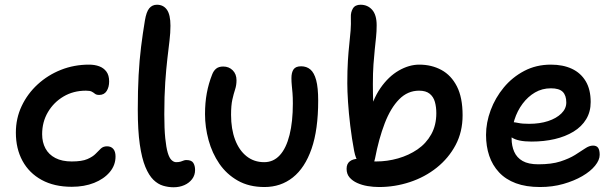

<svg xmlns="http://www.w3.org/2000/svg" viewBox="-20 -780 2600 811"><path d="M283 9Q209 9 156 -20Q103 -49 75 -100.5Q47 -152 47 -220Q47 -280 71.5 -332Q96 -384 139 -423.5Q182 -463 237.5 -485Q293 -507 356 -507Q380 -507 399 -500Q418 -493 429.5 -477.5Q441 -462 441 -436Q441 -412 430.5 -395.5Q420 -379 399 -379Q387 -379 381 -384Q375 -389 367.5 -393Q360 -397 343 -397Q290 -397 248.5 -372.5Q207 -348 182.5 -306.5Q158 -265 158 -213Q158 -179 172 -153Q186 -127 214 -112.5Q242 -98 283 -98Q326 -98 349 -108Q372 -118 384 -130.5Q396 -143 406 -152.5Q416 -162 432 -162Q449 -162 458.5 -151Q468 -140 468 -119Q468 -82 443.5 -53Q419 -24 377.5 -7.5Q336 9 283 9Z M713 11Q691 11 669 4.5Q647 -2 628 -20.5Q609 -39 594 -75Q579 -111 570.5 -170Q562 -229 562 -317Q562 -398 565.5 -462.5Q569 -527 576 -583Q583 -639 592 -693Q598 -730 610.5 -745Q623 -760 643 -760Q670 -760 685 -739Q700 -718 700 -671Q700 -642 696 -608.5Q692 -575 687 -532.5Q682 -490 678 -432.5Q674 -375 674 -297Q674 -236 678 -196.5Q682 -157 688.5 -135Q695 -113 704.5 -104Q714 -95 724 -95Q736 -95 743.5 -97.5Q751 -100 756 -102Q761 -104 767 -104Q789 -104 796.5 -92Q804 -80 804 -62Q804 -40 791.5 -23.5Q779 -7 758.5 2Q738 11 713 11Z M1097 10Q1032 10 984.5 -17Q937 -44 906.5 -88.5Q876 -133 861 -188Q846 -243 846 -298Q846 -346 853.5 -386.5Q861 -427 876 -465Q882 -481 893 -490Q904 -499 923 -499Q947 -499 963 -483Q979 -467 979 -441Q979 -420 973 -402Q967 -384 961.5 -359.5Q956 -335 956 -295Q956 -235 973 -190Q990 -145 1021.5 -120Q1053 -95 1096 -95Q1135 -95 1162 -124.5Q1189 -154 1203 -210Q1217 -266 1217 -343Q1217 -369 1215.5 -387Q1214 -405 1212.5 -419.5Q1211 -434 1211 -450Q1211 -474 1220 -487Q1229 -500 1252 -500Q1275 -500 1291 -486.5Q1307 -473 1315.5 -441.5Q1324 -410 1324 -355Q1324 -232 1296 -151.5Q1268 -71 1217 -30.5Q1166 10 1097 10Z M1581 10Q1557 10 1533 6Q1509 2 1489 -7Q1469 -16 1456.5 -30.5Q1444 -45 1444 -67Q1444 -88 1457.5 -98.5Q1471 -109 1492 -109Q1508 -109 1528.5 -103.5Q1549 -98 1569 -98Q1616 -98 1661.5 -111Q1707 -124 1743.5 -149Q1780 -174 1801.5 -212.5Q1823 -251 1823 -302Q1823 -328 1817 -349.5Q1811 -371 1795 -384Q1779 -397 1750 -397Q1702 -397 1666 -360.5Q1630 -324 1605 -259Q1580 -194 1564 -110Q1560 -91 1550.5 -82Q1541 -73 1528 -73Q1510 -73 1496 -91.5Q1482 -110 1476 -142Q1466 -195 1459.5 -249Q1453 -303 1450 -349.5Q1447 -396 1447 -428Q1447 -483 1449.5 -523Q1452 -563 1455.5 -594Q1459 -625 1461 -651.5Q1463 -678 1462 -707Q1461 -728 1470.5 -744Q1480 -760 1503 -760Q1533 -760 1552 -738.5Q1571 -717 1571 -673Q1571 -648 1568.5 -623.5Q1566 -599 1563 -571Q1560 -543 1557.5 -507.5Q1555 -472 1555 -425Q1555 -385 1556.5 -343.5Q1558 -302 1562 -250L1536 -285Q1553 -359 1587 -408Q1621 -457 1664.5 -482Q1708 -507 1751 -507Q1803 -507 1844.5 -484.5Q1886 -462 1910 -415Q1934 -368 1934 -293Q1934 -223 1904.5 -167.5Q1875 -112 1825 -72Q1775 -32 1711.5 -11Q1648 10 1581 10Z M2261 10Q2202 10 2159 -6Q2116 -22 2088 -52Q2060 -82 2046.5 -122Q2033 -162 2033 -210Q2033 -262 2052.5 -314.5Q2072 -367 2108 -410.5Q2144 -454 2194.5 -480.5Q2245 -507 2307 -507Q2358 -507 2395.5 -489.5Q2433 -472 2454 -437Q2475 -402 2475 -349Q2475 -308 2456 -276.5Q2437 -245 2402.5 -224Q2368 -203 2323 -192.5Q2278 -182 2225 -182Q2167 -182 2141.5 -199.5Q2116 -217 2116 -239Q2116 -251 2122 -257.5Q2128 -264 2143 -264Q2154 -264 2170 -260.5Q2186 -257 2215 -257Q2260 -257 2295 -268.5Q2330 -280 2351 -300.5Q2372 -321 2372 -347Q2372 -377 2357 -392Q2342 -407 2307 -407Q2270 -407 2240 -389.5Q2210 -372 2187.5 -342Q2165 -312 2153 -274Q2141 -236 2141 -195Q2141 -164 2152 -139Q2163 -114 2187.5 -100Q2212 -86 2254 -86Q2310 -86 2347 -98Q2384 -110 2409 -125.5Q2434 -141 2451.5 -153Q2469 -165 2485 -165Q2500 -165 2506.5 -155.5Q2513 -146 2513 -126Q2513 -104 2493.5 -80Q2474 -56 2439.5 -36Q2405 -16 2359.5 -3Q2314 10 2261 10Z"/></svg>

Font: Shantell Sans Medium
Style: Regular
Weight: 500
Designer: Stephen Nixon, Anya Danilova, Shantell Martin
Foundry: Arrow Type
Version: Version 1.011;[c5ecc13dd]